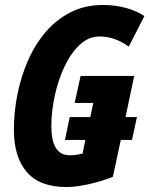

<svg xmlns="http://www.w3.org/2000/svg" viewBox="-20 -744 602 774"><path d="M248 10Q140 10 88 -50.5Q36 -111 36 -221Q36 -293 50.5 -365Q65 -437 93.5 -501.5Q122 -566 165 -616Q208 -666 265.5 -695Q323 -724 395 -724Q445 -724 489.5 -711.5Q534 -699 562 -679L499 -556Q443 -597 381 -597Q337 -597 301 -563Q265 -529 239.5 -474.5Q214 -420 200.5 -357Q187 -294 187 -235Q187 -118 261 -118Q286 -118 313 -125L324 -180H242L261 -272H344L356 -329H281L305 -438H521L486 -272H532L512 -180H467L435 -31Q383 -11 333.5 -0.5Q284 10 248 10Z"/></svg>

Font: Noto Sans ExtraCondensed ExtraBold
Style: Italic
Weight: 800
Width: 2
Italic angle: -12°
Designer: Monotype Design Team
Foundry: Monotype Imaging Inc.
Version: Version 2.013; ttfautohint (v1.8.4.7-5d5b)